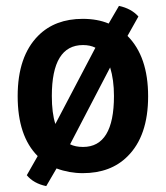

<svg xmlns="http://www.w3.org/2000/svg" viewBox="-20 -574 563 652"><path d="M413 -452Q483 -382 483 -247Q483 -112 413 -43Q356 14 261 14Q215 14 172 -2L137 58Q94 49 71 21L108 -44Q40 -112 40 -247.5Q40 -383 110 -453Q167 -510 261 -510Q311 -510 349 -494L384 -554Q426 -545 450 -518ZM367 -248Q367 -303 354 -345L218 -84Q236 -75 262 -75Q367 -75 367 -248ZM156 -248Q156 -190 168 -153L304 -412Q286 -421 262 -421Q156 -421 156 -248Z"/></svg>

Font: Signika Negative
Style: Semibold
Weight: 600
Designer: Anna Giedrys
Foundry: Anna Giedrys
Version: Version 1.001